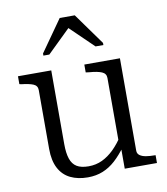

<svg xmlns="http://www.w3.org/2000/svg" viewBox="-84 -812 774 892"><g transform="rotate(-10 303.0 -366.0)"><path d="M177 -509V-161Q177 -119 186 -92Q195 -65 215.5 -52.5Q236 -40 271 -40Q306 -40 335.5 -54Q365 -68 391.5 -94Q418 -120 442 -158L444 -103Q417 -66 389.5 -41Q362 -16 330 -3Q298 10 259 10Q212 10 177 -7Q142 -24 123 -60Q104 -96 104 -151V-429Q104 -450 84.5 -458Q65 -466 28 -470L20 -472V-509ZM501 -509V-73Q501 -59 512 -51Q523 -43 541 -40Q559 -37 583 -37H586V0H434V-108L428 -116V-429Q428 -450 408 -458.5Q388 -467 348 -470L333 -472V-509ZM329 -742H258L153 -593V-583H181L303 -702H276L399 -583H436V-593Z"/></g></svg>

Font: Roboto Serif 36pt Light
Style: Regular
Weight: 300
Designer: Greg Gazdowicz
Foundry: Commercial Type
Version: Version 1.008